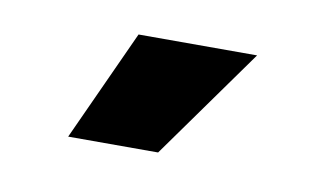

<svg xmlns="http://www.w3.org/2000/svg" viewBox="-34 -822 459 271"><g transform="rotate(10 195.5 -686.5)"><path d="M74.2 -606.9 147 -766.1H316.9L203.1 -606.9Z"/></g></svg>

Font: Inter 17pt Black
Style: Regular
Weight: 900
Version: Version 4.001;git-66647c0bb